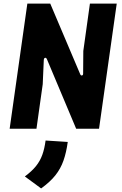

<svg xmlns="http://www.w3.org/2000/svg" viewBox="-20 -720 680 1074"><path d="M34 0 133 -700H261L429 -304Q432 -297 438.5 -298Q445 -299 445 -308L446 -435L483 -700H633L534 0H406L242 -390Q238 -398 232 -396.5Q226 -395 225 -385L219 -249L184 0ZM210 334 119 267Q158 238 181 209.5Q204 181 216.5 146.5Q229 112 235 66L359 74Q351 133 335 178.5Q319 224 289.5 261Q260 298 210 334Z"/></svg>

Font: Finlandica
Style: Italic
Weight: 400
Italic angle: -8°
Designer: Niklas Ekholm, Juho Hiilivirta, Jaakko Suomalainen
Foundry: Helsinki Type Studio
Version: Version 1.064